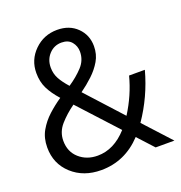

<svg xmlns="http://www.w3.org/2000/svg" viewBox="-133 -839 914 972"><g transform="rotate(-20 323.5 -353.0)"><path d="M257 -56Q345 -56 417 -136L229 -341Q184 -309 151 -271.5Q118 -234 118 -186Q118 -127 158 -91.5Q198 -56 257 -56ZM249 19Q154 19 92 -37.5Q30 -94 30 -182Q30 -233 52 -271.5Q74 -310 107.5 -340.5Q141 -371 178 -396Q143 -435 125 -471.5Q107 -508 107 -555Q107 -626 157.5 -675.5Q208 -725 280 -725Q346 -725 387 -684.5Q428 -644 428 -584Q428 -540 407.5 -505Q387 -470 355.5 -440.5Q324 -411 289 -386L462 -196Q519 -286 544 -383H629Q593 -250 516 -138L647 5H546L469 -79Q377 19 249 19ZM243 -437Q288 -467 320 -501.5Q352 -536 352 -582Q352 -612 333.5 -634.5Q315 -657 279 -657Q239 -657 212 -628Q185 -599 185 -556Q185 -523 200 -495.5Q215 -468 243 -437Z"/></g></svg>

Font: LXGW 975 Gothic SC
Style: Regular
Weight: 400
Version: Version 2.01;February 25, 2021